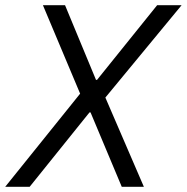

<svg xmlns="http://www.w3.org/2000/svg" viewBox="-45 -718 718 738"><path d="M360 -343 653 -698H559L328 -411H324L205 -698H120L263 -358L-25 0H69L299 -286H303L423 0H508Z"/></svg>

Font: LVC Sans
Style: Italic
Weight: 400
Italic angle: -11.31°
Designer: Mike Abbink, Paul van der Laan, Pieter van Rosmalen
Foundry: Bold Monday
Version: Version 3.0